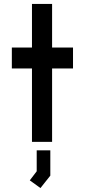

<svg xmlns="http://www.w3.org/2000/svg" viewBox="-20 -719 430 973"><path d="M244 -372V0H142V-372H40V-478H142V-699H244V-478H350V-372ZM131 195 166 149V43H235V171L185 234Z"/></svg>

Font: Turret Road ExtraBold
Style: Regular
Weight: 800
Designer: Noponies
Foundry: Noponies
Version: Version 1.001; ttfautohint (v1.8)